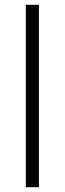

<svg xmlns="http://www.w3.org/2000/svg" viewBox="-20 -644 272 804"><path d="M88 -624H143V140H88Z"/></svg>

Font: Athiti
Style: Regular
Weight: 400
Designer: CadsonDemak Team
Foundry: CadsonDemak
Version: Version 1.033